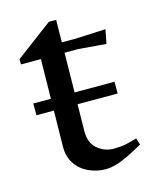

<svg xmlns="http://www.w3.org/2000/svg" viewBox="-89 -590 522 662"><g transform="rotate(-15 172.0 -259.0)"><path d="M24.1 -229.9V-271.9H314V-229.9ZM206.6 11.7Q175.4 11.7 146.8 -1.6Q118.1 -14.8 101 -40.4Q84 -66 84.3 -101.7L89.1 -413H17.9V-431.9L148.7 -530H174.9L173.7 -450H222.7L330.7 -455L321 -405L222.7 -413H173.5L169.5 -136.6Q168.5 -92.2 194.2 -70.9Q220 -49.5 251.5 -49.5Q277.8 -49.5 294.8 -53.1Q311.7 -56.7 335.5 -63.9L343 -39.9Q314.1 -23.6 290.2 -12Q266.4 -0.4 245.9 5.6Q225.5 11.7 206.6 11.7Z"/></g></svg>

Font: Ancizar Serif Light
Style: Regular
Weight: 300
Designer: Cesar Puertas, Viviana Monsalve, Julian Moncada, Julian Prieto, Jose Castro, Felipe Aragon, Mariel Hernandez, Sara Alarc
Version: Version 8.100